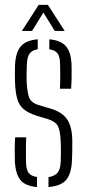

<svg xmlns="http://www.w3.org/2000/svg" viewBox="-20 -768 359 794"><path d="M41.5 -103.5Q41 -127.5 41 -149Q41 -170.5 42.5 -200H88.5Q87 -170 87.2 -144.2Q87.5 -118.5 87.5 -99.5Q87.5 -68.5 97.8 -54Q108 -39.5 133 -36V5.5Q83 1 63.2 -25Q43.5 -51 41.5 -103.5ZM180.5 5.5V-35.5Q206.5 -39.5 218.2 -54Q230 -68.5 231 -99.5Q231.5 -115.5 231.8 -129.5Q232 -143.5 231.8 -156.5Q231.5 -169.5 231 -182Q229.5 -225.5 220.2 -245Q211 -264.5 179.5 -275L132.5 -289Q97 -300.5 78 -316.5Q59 -332.5 51.2 -359.5Q43.5 -386.5 42 -430.5Q41.5 -452.5 41.5 -466.2Q41.5 -480 42 -496Q44 -549 64.8 -575Q85.5 -601 136 -605.5V-564.5Q112.5 -560.5 102.2 -546Q92 -531.5 91 -500Q90.5 -487.5 90 -469.5Q89.5 -451.5 90 -436Q91.5 -394.5 99 -368.8Q106.5 -343 141.5 -333L187 -319.5Q235.5 -306 257.2 -275Q279 -244 279 -182Q279 -159 278.8 -142.8Q278.5 -126.5 277.5 -102.5Q275 -50 254 -24.5Q233 1 180.5 5.5ZM228 -401Q229 -419.5 229 -438Q229 -456.5 229 -472.5Q229 -488.5 228.5 -501Q228.5 -531.5 218.8 -546Q209 -560.5 184 -564V-605.5Q233 -601 254 -575.2Q275 -549.5 276 -495Q276 -487.5 276.2 -471Q276.5 -454.5 276 -435.8Q275.5 -417 274 -401ZM70.5 -640 140 -748H178L247.5 -640H206.5L159.5 -716L112.5 -640Z"/></svg>

Font: Big Shoulders Stencil Text Thin ExtraLight
Style: Regular
Weight: 250
Version: Version 2.001